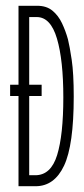

<svg xmlns="http://www.w3.org/2000/svg" viewBox="-20 -643 290 664"><path d="M44 1V-311H15V-350H44V-623H109Q141 -623 161.5 -606Q182 -589 194.5 -562.5Q207 -536 215 -507Q221 -483 228 -436Q235 -389 235 -309Q235 -141 201.5 -70Q168 1 103 1ZM81 -37H102Q156 -37 177.5 -106.5Q199 -176 199 -306Q199 -435 177 -509.5Q155 -584 107 -584H81V-350H124V-311H81Z"/></svg>

Font: Inconsolata UltraCondensed Light
Style: Regular
Weight: 300
Width: 1
Monospace: yes
Designer: Raph Levien, Cyreal, Brenton Simpson
Foundry: Raph Levien, Cyreal, Google
Version: Version 3.001; ttfautohint (v1.8.2.53-6de2)